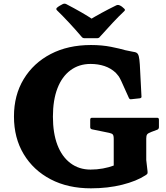

<svg xmlns="http://www.w3.org/2000/svg" viewBox="-20 -1011 904 1045"><path d="M656 -964Q664 -957 656 -950Q626 -922 592.5 -886Q559 -850 524 -811Q519 -803 508 -803H440Q430 -803 424 -811Q390 -851 355 -888.5Q320 -926 290 -955Q283 -962 290 -969Q297 -975 305.5 -980Q314 -985 322 -989Q331 -993 340 -989Q386 -965 422.5 -944Q459 -923 492 -901H464Q495 -920 532.5 -940.5Q570 -961 613 -982Q622 -986 631 -982Q638 -979 644 -974.5Q650 -970 656 -964ZM473 -663Q410 -663 363.5 -628.5Q317 -594 292.5 -530Q268 -466 268 -376Q268 -286 292.5 -222Q317 -158 363.5 -123Q410 -88 473 -88Q507 -88 540 -94Q573 -100 599 -110V-254Q599 -274 593.5 -279.5Q588 -285 574 -288L481 -307Q471 -309 471 -319V-360Q471 -370 481 -370H835Q845 -370 845 -360V-319Q845 -309 836 -305L804 -293Q785 -286 780.5 -279Q776 -272 776 -257V-140L783 -79Q784 -69 782 -65.5Q780 -62 772 -57Q723 -25 645 -5.5Q567 14 475 14Q350 14 256 -35Q162 -84 109 -172Q56 -260 56 -377Q56 -493 109 -580.5Q162 -668 256 -717Q350 -766 475 -766Q535 -766 585 -756Q635 -746 661 -738L700 -730Q717 -728 724.5 -723Q732 -718 735.5 -704Q739 -690 741 -660L750 -487Q752 -478 741 -476L695 -471Q685 -469 681 -479L640 -570Q631 -589 625.5 -596.5Q620 -604 610 -615Q583 -640 548.5 -651.5Q514 -663 473 -663Z"/></svg>

Font: Hahmlet ExtraBold
Style: Regular
Weight: 800
Designer: Minjoo Ham & Mark Frömberg
Foundry: hypertype
Version: Version 1.002